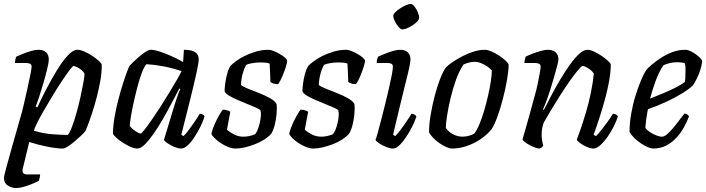

<svg xmlns="http://www.w3.org/2000/svg" viewBox="-23 -752 3575 972"><path d="M60 200Q37 200 17 187.5Q-3 175 -3 150Q-3 140 9 96Q21 52 39.5 -14Q58 -80 79 -153Q88 -182 97.5 -223Q107 -264 116 -304.5Q125 -345 131 -375.5Q137 -406 137 -414Q137 -425 130 -429Q123 -433 109 -433H53Q53 -442 55 -451.5Q57 -461 59 -465Q75 -472 95.5 -480.5Q116 -489 137 -494.5Q158 -500 171 -500Q197 -500 210.5 -487Q224 -474 224 -451Q224 -436 216 -403Q208 -370 197 -332Q186 -294 175 -261Q164 -228 158 -213L166 -208Q186 -252 212 -302Q238 -352 266 -397.5Q294 -443 320.5 -471.5Q347 -500 368 -500Q384 -500 404.5 -491Q425 -482 444.5 -469Q464 -456 477.5 -443.5Q491 -431 492 -425Q493 -390 485.5 -346.5Q478 -303 466.5 -259Q455 -215 442.5 -177.5Q430 -140 420.5 -115.5Q411 -91 408 -87Q402 -79 387 -65Q372 -51 354.5 -36Q337 -21 320.5 -10.5Q304 0 295 0Q264 0 216.5 -9.5Q169 -19 125 -33L92 103Q89 118 95 124.5Q101 131 114 131H180Q180 138 178 147Q176 156 174 163Q161 170 139.5 179Q118 188 96.5 194Q75 200 60 200ZM320 -69Q330 -80 342 -111.5Q354 -143 365 -183Q376 -223 385 -264Q394 -305 399.5 -336Q405 -367 405 -379Q400 -389 389 -398Q378 -407 366.5 -412.5Q355 -418 349 -418Q345 -418 329.5 -397.5Q314 -377 291.5 -343.5Q269 -310 245.5 -271Q222 -232 200.5 -195Q179 -158 165 -130Q151 -102 149 -90Q196 -76 241.5 -72.5Q287 -69 320 -69Z M673 0Q657 0 637 -9Q617 -18 597 -31Q577 -44 564 -56.5Q551 -69 549 -75Q549 -112 556.5 -156.5Q564 -201 575.5 -245.5Q587 -290 599 -327.5Q611 -365 620.5 -390Q630 -415 633 -419Q638 -425 652 -438.5Q666 -452 682.5 -466Q699 -480 714.5 -490Q730 -500 738 -500Q757 -500 784 -491.5Q811 -483 842.5 -469Q874 -455 904 -438L908 -500Q947 -500 965 -488Q983 -476 983 -451Q983 -436 972 -384.5Q961 -333 941 -253Q921 -173 895 -70L906 -63Q917 -73 931.5 -92.5Q946 -112 961.5 -134.5Q977 -157 988 -176Q996 -176 1003.5 -172Q1011 -168 1012 -163Q1007 -142 993.5 -114.5Q980 -87 963 -60.5Q946 -34 928 -17Q910 0 894 0Q880 0 860.5 -8Q841 -16 825.5 -26.5Q810 -37 807 -44L861 -222Q867 -241 872.5 -257Q878 -273 882.5 -284.5Q887 -296 890 -301L885 -304Q867 -270 845.5 -229Q824 -188 800.5 -147.5Q777 -107 753.5 -73.5Q730 -40 709.5 -20Q689 0 673 0ZM689 -76Q693 -76 707.5 -94Q722 -112 742.5 -141.5Q763 -171 786 -206.5Q809 -242 830.5 -277.5Q852 -313 870 -343.5Q888 -374 896 -392Q849 -408 802.5 -416.5Q756 -425 718 -427Q707 -415 695 -383.5Q683 -352 672.5 -311.5Q662 -271 653 -230Q644 -189 639 -158Q634 -127 634 -115Q643 -101 662 -88.5Q681 -76 689 -76Z M1169 0Q1152 0 1132 -8Q1112 -16 1094 -28Q1076 -40 1063 -53Q1050 -66 1047 -75Q1053 -100 1064.5 -125.5Q1076 -151 1087.5 -170.5Q1099 -190 1105 -197Q1112 -197 1119.5 -195.5Q1127 -194 1133.5 -191.5Q1140 -189 1143 -186Q1140 -170 1135.5 -146.5Q1131 -123 1126 -95Q1141 -82 1162.5 -71Q1184 -60 1210 -60Q1224 -60 1240 -63.5Q1256 -67 1267 -72Q1275 -79 1281 -94Q1287 -109 1291.5 -127.5Q1296 -146 1297.5 -163.5Q1299 -181 1296 -192Q1294 -198 1275.5 -206Q1257 -214 1231.5 -224.5Q1206 -235 1180 -246Q1154 -257 1135.5 -268.5Q1117 -280 1114 -290Q1114 -303 1117 -327.5Q1120 -352 1127 -378Q1134 -404 1145 -420Q1153 -428 1170.5 -441.5Q1188 -455 1214 -468Q1240 -481 1271.5 -490.5Q1303 -500 1336 -500Q1346 -500 1361.5 -494Q1377 -488 1393.5 -478.5Q1410 -469 1420.5 -459.5Q1431 -450 1431 -444Q1431 -436 1423.5 -412Q1416 -388 1405.5 -363.5Q1395 -339 1385 -326Q1377 -326 1369 -327.5Q1361 -329 1354.5 -332Q1348 -335 1346 -337Q1346 -350 1345 -367Q1344 -384 1343.5 -401Q1343 -418 1342 -430Q1332 -434 1319.5 -435Q1307 -436 1297 -436Q1274 -436 1252.5 -432Q1231 -428 1224 -424Q1214 -409 1206 -380.5Q1198 -352 1197 -322Q1207 -313 1232.5 -303Q1258 -293 1288.5 -281Q1319 -269 1344 -255Q1369 -241 1377 -226Q1380 -203 1377 -173Q1374 -143 1367 -116.5Q1360 -90 1350 -75Q1337 -60 1315.5 -46Q1294 -32 1268 -22Q1242 -12 1216.5 -6Q1191 0 1169 0Z M1563 0Q1546 0 1526 -8Q1506 -16 1488 -28Q1470 -40 1457 -53Q1444 -66 1441 -75Q1447 -100 1458.5 -125.5Q1470 -151 1481.5 -170.5Q1493 -190 1499 -197Q1506 -197 1513.5 -195.5Q1521 -194 1527.5 -191.5Q1534 -189 1537 -186Q1534 -170 1529.5 -146.5Q1525 -123 1520 -95Q1535 -82 1556.5 -71Q1578 -60 1604 -60Q1618 -60 1634 -63.5Q1650 -67 1661 -72Q1669 -79 1675 -94Q1681 -109 1685.5 -127.5Q1690 -146 1691.5 -163.5Q1693 -181 1690 -192Q1688 -198 1669.5 -206Q1651 -214 1625.5 -224.5Q1600 -235 1574 -246Q1548 -257 1529.5 -268.5Q1511 -280 1508 -290Q1508 -303 1511 -327.5Q1514 -352 1521 -378Q1528 -404 1539 -420Q1547 -428 1564.5 -441.5Q1582 -455 1608 -468Q1634 -481 1665.5 -490.5Q1697 -500 1730 -500Q1740 -500 1755.5 -494Q1771 -488 1787.5 -478.5Q1804 -469 1814.5 -459.5Q1825 -450 1825 -444Q1825 -436 1817.5 -412Q1810 -388 1799.5 -363.5Q1789 -339 1779 -326Q1771 -326 1763 -327.5Q1755 -329 1748.5 -332Q1742 -335 1740 -337Q1740 -350 1739 -367Q1738 -384 1737.5 -401Q1737 -418 1736 -430Q1726 -434 1713.5 -435Q1701 -436 1691 -436Q1668 -436 1646.5 -432Q1625 -428 1618 -424Q1608 -409 1600 -380.5Q1592 -352 1591 -322Q1601 -313 1626.5 -303Q1652 -293 1682.5 -281Q1713 -269 1738 -255Q1763 -241 1771 -226Q1774 -203 1771 -173Q1768 -143 1761 -116.5Q1754 -90 1744 -75Q1731 -60 1709.5 -46Q1688 -32 1662 -22Q1636 -12 1610.5 -6Q1585 0 1563 0Z M1966 0Q1952 0 1932 -8Q1912 -16 1896.5 -26.5Q1881 -37 1878 -44Q1882 -53 1889.5 -80.5Q1897 -108 1907 -146Q1917 -184 1927 -225Q1937 -266 1946 -305Q1955 -344 1960.5 -372.5Q1966 -401 1966 -414Q1966 -425 1959 -429Q1952 -433 1939 -433H1884Q1884 -443 1886.5 -452Q1889 -461 1891 -465Q1907 -472 1927.5 -480.5Q1948 -489 1968.5 -494.5Q1989 -500 2002 -500Q2028 -500 2041.5 -487Q2055 -474 2055 -451Q2055 -443 2051.5 -423.5Q2048 -404 2040.5 -374Q2033 -344 2022.5 -301Q2012 -258 1998 -200.5Q1984 -143 1967 -70L1978 -63Q1988 -73 2003 -92.5Q2018 -112 2034 -135.5Q2050 -159 2060 -176Q2068 -176 2075 -172Q2082 -168 2085 -163Q2079 -142 2065.5 -114.5Q2052 -87 2034.5 -60.5Q2017 -34 1999.5 -17Q1982 0 1966 0ZM2014 -603Q2006 -603 1995 -615.5Q1984 -628 1976 -644Q1968 -660 1968 -672Q1968 -680 1978.5 -690.5Q1989 -701 2004 -710.5Q2019 -720 2033.5 -726Q2048 -732 2056 -732Q2065 -732 2075 -719.5Q2085 -707 2092 -690.5Q2099 -674 2099 -662Q2099 -654 2089.5 -643.5Q2080 -633 2065 -623.5Q2050 -614 2036.5 -608.5Q2023 -603 2014 -603Z M2267 0Q2254 0 2237.5 -7Q2221 -14 2203.5 -26Q2186 -38 2171.5 -52.5Q2157 -67 2149 -82Q2149 -124 2157.5 -173Q2166 -222 2178.5 -269.5Q2191 -317 2206 -355Q2221 -393 2235 -411Q2245 -422 2267 -437Q2289 -452 2316.5 -466.5Q2344 -481 2374 -490.5Q2404 -500 2431 -500Q2445 -500 2464 -492Q2483 -484 2502 -471.5Q2521 -459 2535 -446.5Q2549 -434 2552 -425Q2552 -394 2544 -348.5Q2536 -303 2523.5 -254Q2511 -205 2496 -163.5Q2481 -122 2466 -98Q2440 -67 2407 -45.5Q2374 -24 2337.5 -12Q2301 0 2267 0ZM2318 -60Q2326 -60 2336 -61.5Q2346 -63 2357 -66.5Q2368 -70 2377 -75Q2390 -90 2403 -120.5Q2416 -151 2427.5 -190Q2439 -229 2448 -268.5Q2457 -308 2462 -341.5Q2467 -375 2467 -395Q2457 -407 2442.5 -416.5Q2428 -426 2412 -432.5Q2396 -439 2379 -439Q2366 -439 2352.5 -435.5Q2339 -432 2324 -426Q2302 -394 2286 -349.5Q2270 -305 2258.5 -257Q2247 -209 2240.5 -168Q2234 -127 2234 -104Q2242 -92 2255 -82Q2268 -72 2285 -66Q2302 -60 2318 -60Z M2709 0Q2700 0 2686 -5Q2672 -10 2658 -17.5Q2644 -25 2634 -33Q2624 -41 2622 -46Q2627 -61 2636 -94Q2645 -127 2658 -172Q2671 -217 2684 -267Q2693 -298 2699.5 -329.5Q2706 -361 2710 -384Q2714 -407 2714 -414Q2714 -425 2706.5 -429Q2699 -433 2686 -433H2632Q2632 -441 2634 -450Q2636 -459 2638 -465Q2654 -473 2675 -481Q2696 -489 2716.5 -494.5Q2737 -500 2750 -500Q2776 -500 2790 -487Q2804 -474 2804 -451Q2804 -442 2797.5 -418Q2791 -394 2782 -362Q2773 -330 2762.5 -297Q2752 -264 2742 -237.5Q2732 -211 2726 -199L2730 -195Q2747 -229 2768.5 -269.5Q2790 -310 2814 -350.5Q2838 -391 2862.5 -425Q2887 -459 2909.5 -479.5Q2932 -500 2950 -500Q2965 -500 2984 -491Q3003 -482 3022 -469.5Q3041 -457 3054.5 -444.5Q3068 -432 3069 -426Q3069 -389 3061 -343.5Q3053 -298 3040.5 -252.5Q3028 -207 3015.5 -167.5Q3003 -128 2993.5 -101.5Q2984 -75 2982 -70L2994 -63Q3004 -72 3020 -92Q3036 -112 3053 -135.5Q3070 -159 3080 -176Q3090 -176 3096.5 -171.5Q3103 -167 3105 -163Q3099 -142 3085.5 -114.5Q3072 -87 3053.5 -60.5Q3035 -34 3016 -17Q2997 0 2982 0Q2967 0 2948.5 -8Q2930 -16 2915 -26.5Q2900 -37 2897 -45Q2902 -57 2914.5 -93Q2927 -129 2942 -178.5Q2957 -228 2968 -281Q2979 -334 2983 -380Q2977 -390 2966 -398.5Q2955 -407 2944 -412.5Q2933 -418 2927 -418Q2921 -418 2903.5 -397.5Q2886 -377 2862.5 -343.5Q2839 -310 2814 -271Q2789 -232 2766.5 -194.5Q2744 -157 2729 -130Q2724 -116 2721.5 -100Q2719 -84 2719 -69Q2719 -56 2721 -43Q2723 -30 2727 -15Q2726 -12 2721.5 -7.5Q2717 -3 2709 0Z M3283 0Q3273 0 3256.5 -7Q3240 -14 3222 -26Q3204 -38 3188.5 -53Q3173 -68 3164 -84Q3164 -129 3172.5 -177Q3181 -225 3194.5 -268.5Q3208 -312 3222.5 -346Q3237 -380 3248 -397Q3257 -408 3277 -425Q3297 -442 3324 -459.5Q3351 -477 3382 -488.5Q3413 -500 3446 -500Q3461 -500 3481 -489Q3501 -478 3516 -464Q3531 -450 3532 -441Q3529 -419 3521.5 -396Q3514 -373 3504 -353Q3494 -333 3485 -320Q3467 -302 3430.5 -279.5Q3394 -257 3348.5 -236Q3303 -215 3257 -199Q3251 -167 3248 -144Q3245 -121 3244 -105Q3251 -94 3266 -84Q3281 -74 3298.5 -67Q3316 -60 3328 -60Q3337 -60 3347 -67Q3357 -74 3370.5 -88Q3384 -102 3401 -124Q3418 -146 3442 -177Q3450 -177 3456.5 -172.5Q3463 -168 3465 -163Q3456 -138 3440.5 -109.5Q3425 -81 3402.5 -56Q3380 -31 3350.5 -15.5Q3321 0 3283 0ZM3268 -253Q3302 -266 3335 -280Q3368 -294 3397 -308.5Q3426 -323 3444 -337Q3446 -348 3446.5 -360Q3447 -372 3447 -382Q3448 -396 3447.5 -409Q3447 -422 3443 -433Q3434 -435 3424.5 -436Q3415 -437 3405 -437Q3387 -437 3369.5 -433Q3352 -429 3336 -422Q3314 -390 3297 -344.5Q3280 -299 3268 -253Z"/></svg>

Font: Texturina 12pt
Style: Italic
Weight: 400
Italic angle: -11°
Designer: Guillermo Torres Carreño
Foundry: Omnibus-Type
Version: Version 1.002